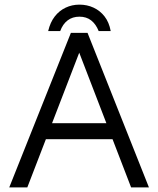

<svg xmlns="http://www.w3.org/2000/svg" viewBox="-20 -809 683 829"><path d="M20 0 286 -667H358L623 0H546L315 -600L330 -602L98 0ZM137 -208 168 -277H495L500 -208ZM323 -789Q356 -789 384 -776Q412 -763 431.5 -738Q451 -713 458 -675H406Q394 -705 373.5 -721Q353 -737 323 -737Q293 -737 272 -721Q251 -705 240 -675H188Q197 -713 216.5 -738Q236 -763 263.5 -776Q291 -789 323 -789Z"/></svg>

Font: Maven Pro
Style: Regular
Weight: 400
Designer: Joe Prince
Foundry: Joe Prince
Version: Version 2.103